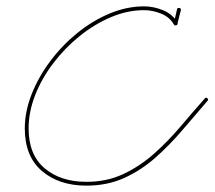

<svg xmlns="http://www.w3.org/2000/svg" viewBox="-20 -578 675 604"><path d="M544 -553Q550 -552 549 -546Q546 -535 543.5 -524.5Q541 -514 538 -503Q538 -503 538 -503Q538 -503 538 -503Q537 -497 531 -499Q525 -500 527 -506Q532 -528 537 -549Q538 -554 544 -553ZM536 -499Q530 -496 527 -501Q513 -525 486 -535.5Q459 -546 433 -546Q381 -546 329 -524Q277 -502 230.5 -464.5Q184 -427 147.5 -379Q111 -331 90.5 -278.5Q70 -226 70 -174Q70 -91 120.5 -48.5Q171 -6 252 -6Q316 -6 368 -30.5Q420 -55 464 -94Q508 -133 547 -179Q586 -225 624 -268Q628 -273 632 -269Q637 -265 633 -261Q594 -216 554 -169Q514 -122 469.5 -82.5Q425 -43 371.5 -18.5Q318 6 252 6Q166 6 112 -40Q58 -86 58 -174Q58 -227 79.5 -281.5Q101 -336 138 -385.5Q175 -435 223 -474Q271 -513 325 -535.5Q379 -558 433 -558Q463 -558 492.5 -546Q522 -534 538 -508Q541 -502 536 -499Z"/></svg>

Font: FRB American Cursive Guidelines Arrows Thin
Style: Italic
Weight: 100
Italic angle: -25°
Version: Version 2.0;Modular Font Editor K font №1